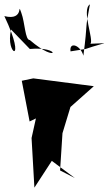

<svg xmlns="http://www.w3.org/2000/svg" viewBox="-130 -818 499 882"><path d="M214 0 146 -35 157 -206 212 -387 184 -318 301 -422 23 -458 -30 -447 6 -260 35 -274 15 -184 28 44 108 -79ZM7 -593C154 -607 139 -520 7 -634C-15 -634 -15 -713 -32 -759C-53 -816 -14 -720 -110 -744C-1 -515 -108 -565 -79 -682ZM263 -593C365 -628 380 -619 285 -617C303 -633 243 -772 283 -798C258 -668 275 -730 253 -562C240 -611 187 -629 194 -582Z"/></svg>

Font: Asimov Silicon
Style: Regular
Weight: 400
Designer: Google
Version: Version 2.000980; 2014